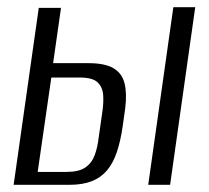

<svg xmlns="http://www.w3.org/2000/svg" viewBox="-20 -515 581 535"><path d="M18 0 88 -493H150L128 -339H227Q272 -339 296 -325Q320 -311 327 -283Q334 -255 329 -214L322 -164Q316 -122 305.5 -91Q295 -60 278 -40Q261 -20 235.5 -10Q210 0 173 0ZM85 -36H166Q200 -36 218 -48.5Q236 -61 244 -83Q252 -105 255 -132L265 -202Q269 -228 267.5 -250Q266 -272 252 -285.5Q238 -299 202 -299H123ZM393 0 463 -495H524L454 0Z"/></svg>

Font: Alumni Sans
Style: Italic
Weight: 400
Italic angle: -8°
Version: Version 1.016